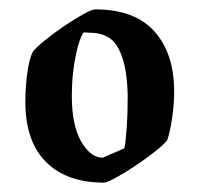

<svg xmlns="http://www.w3.org/2000/svg" viewBox="-20 -706 425 409"><path d="M201 -317Q122 -317 78 -361Q34 -405 34 -489Q34 -519 38 -549.5Q42 -580 50 -596Q57 -605 75.5 -620Q94 -635 116 -650Q138 -665 157 -675.5Q176 -686 183 -686Q267 -686 309 -639Q351 -592 351 -511Q351 -484 346.5 -453.5Q342 -423 336 -407Q329 -398 310 -383Q291 -368 268.5 -353Q246 -338 227 -327.5Q208 -317 201 -317ZM199 -370Q201 -371 212.5 -376Q224 -381 234.5 -385.5Q245 -390 245 -390Q248 -406 250 -434.5Q252 -463 252 -500Q252 -525 248 -552Q244 -579 233.5 -600.5Q223 -622 204 -630Q193 -635 178 -636Q163 -637 159 -637Q156 -637 149.5 -618.5Q143 -600 138 -569Q133 -538 133 -501Q133 -439 153 -404.5Q173 -370 199 -370Z"/></svg>

Font: Grenze Gotisch Medium
Style: Regular
Weight: 500
Designer: Renata Polastri
Foundry: Omnibus-Type
Version: Version 1.001